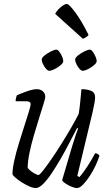

<svg xmlns="http://www.w3.org/2000/svg" viewBox="-20 -951 550 971"><path d="M161 0Q147 0 128 -8.5Q109 -17 90 -29Q71 -41 58 -52.5Q45 -64 43 -70Q43 -97 52 -138Q61 -179 75 -224.5Q89 -270 102.5 -312Q116 -354 125.5 -384.5Q135 -415 135 -424Q135 -439 112 -439H59Q59 -446 61 -455Q63 -464 65 -469Q90 -480 118.5 -490Q147 -500 167 -500Q184 -500 196.5 -489.5Q209 -479 209 -461Q209 -454 200 -425Q191 -396 178 -354.5Q165 -313 151.5 -267Q138 -221 129 -177.5Q120 -134 120 -102Q131 -88 149 -77Q167 -66 175 -66Q180 -66 197.5 -88Q215 -110 239.5 -145.5Q264 -181 290 -222.5Q316 -264 339.5 -304.5Q363 -345 378 -375Q382 -398 385.5 -433.5Q389 -469 392 -500Q421 -500 441 -491.5Q461 -483 461 -458Q461 -440 448.5 -385Q436 -330 415.5 -247Q395 -164 371 -62L381 -55Q390 -64 405 -85Q420 -106 435.5 -131Q451 -156 461 -176Q469 -176 474.5 -172Q480 -168 483 -164Q477 -143 464 -115Q451 -87 434 -61Q417 -35 400 -17.5Q383 0 369 0Q358 0 341 -7Q324 -14 310.5 -23.5Q297 -33 294 -39L346 -215Q356 -247 364 -271Q372 -295 375 -301L370 -304Q352 -270 331 -229Q310 -188 286.5 -147.5Q263 -107 240.5 -73.5Q218 -40 197.5 -20Q177 0 161 0ZM398 -593Q391 -593 382 -603Q373 -613 366.5 -626.5Q360 -640 360 -650Q360 -659 375 -671Q390 -683 407.5 -691.5Q425 -700 434 -700Q441 -700 449 -689.5Q457 -679 463 -665Q469 -651 469 -642Q469 -633 455 -621Q441 -609 424.5 -601Q408 -593 398 -593ZM229 -593Q222 -593 213 -603Q204 -613 197.5 -626.5Q191 -640 191 -650Q191 -659 206 -671Q221 -683 238.5 -691.5Q256 -700 265 -700Q272 -700 280 -689.5Q288 -679 294 -665Q300 -651 300 -642Q300 -633 286 -621Q272 -609 255.5 -601Q239 -593 229 -593ZM399 -755 259 -881Q268 -899 287.5 -915Q307 -931 318 -931Q329 -931 361 -888Q393 -845 428 -774Q424 -769 416 -763.5Q408 -758 399 -755Z"/></svg>

Font: Texturina 72pt 72pt Light
Style: Italic
Weight: 300
Italic angle: -11°
Designer: Guillermo Torres Carreño
Foundry: Omnibus-Type
Version: Version 1.002; ttfautohint (v1.8.3)